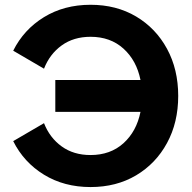

<svg xmlns="http://www.w3.org/2000/svg" viewBox="-20 -755 786 788"><path d="M160.6 -473.1 34.2 -546.9Q77.6 -633.8 160.4 -684.6Q243.2 -735.4 351.6 -735.4Q457.5 -735.4 538.6 -687.3Q619.6 -639.2 665.5 -554.7Q711.4 -470.2 711.4 -361.3Q711.4 -252.4 665.5 -168Q619.6 -83.5 538.6 -35.4Q457.5 12.7 351.6 12.7Q243.2 12.7 160.4 -38.1Q77.6 -88.9 34.2 -175.8L160.6 -249.5Q184.1 -189.5 233.2 -154.1Q282.2 -118.7 351.6 -118.7Q433.1 -118.7 486.8 -167.2Q540.5 -215.8 556.6 -295.9H207V-426.8H556.6Q540.5 -506.8 486.8 -555.4Q433.1 -604 351.6 -604Q282.2 -604 233.2 -568.6Q184.1 -533.2 160.6 -473.1Z"/></svg>

Font: Giphurs
Style: Bold
Weight: 700
Version: Version 0.920; ttfautohint (v1.8.4.7-5d5b)